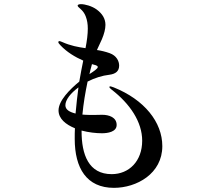

<svg xmlns="http://www.w3.org/2000/svg" viewBox="-20 -855 1040 925"><path d="M528 -434C521 -436 515 -439 512 -439C509 -439 507 -438 507 -436C507 -433 510 -429 518 -423C606 -355 665 -268 665 -177C665 -79 602 -16 518 -16C407 -16 373 -110 373 -223V-226C407 -217 443 -213 471 -213C498 -213 542 -219 542 -253C542 -290 505 -302 472 -302C453 -302 422 -300 391 -302C386 -302 382 -303 377 -303C382 -356 391 -410 402 -462C435 -479 472 -491 508 -495C537 -499 554 -512 554 -539C554 -560 542 -587 508 -599C488 -606 468 -611 447 -614L471 -666C482 -692 488 -716 488 -735C488 -765 473 -789 446 -809C423 -826 389 -835 370 -835C360 -835 354 -832 354 -828C354 -826 356 -823 358 -821C367 -812 383 -802 393 -776C400 -758 403 -739 403 -717C403 -690 399 -659 392 -623C356 -628 319 -635 281 -652C274 -655 269 -657 266 -657C262 -657 261 -654 261 -652C261 -648 264 -645 271 -637C302 -604 342 -580 381 -563C375 -532 368 -499 362 -462C316 -424 262 -370 262 -323C262 -283 297 -255 341 -237C340 -221 340 -204 340 -186C340 -45 397 50 529 50C638 50 762 -18 762 -151C762 -267 675 -375 528 -434ZM451 -532C451 -524 431 -511 411 -498C414 -511 417 -525 421 -538L423 -546C437 -542 451 -540 451 -532ZM295 -348C295 -374 320 -406 358 -434C353 -396 348 -354 344 -308C316 -315 295 -326 295 -348Z"/></svg>

Font: Shippori Mincho OTF SemiBold
Style: Regular
Weight: 600
Designer: FONTDASU
Foundry: FONTDASU / Google Inc. / but / Adobe
Version: Version 3.300;hotconv 1.0.109;makeotfexe 2.5.65596